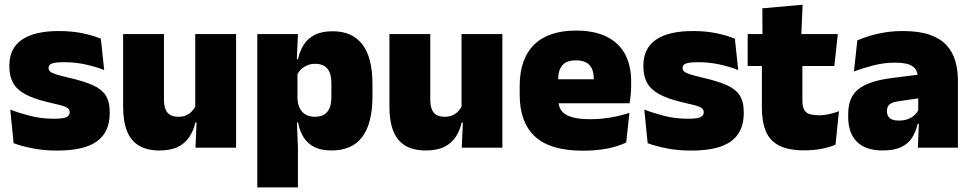

<svg xmlns="http://www.w3.org/2000/svg" viewBox="-20 -640 4211 832"><path d="M228.5 12.5Q170 12.5 122 3Q74 -6.5 39 -19.5L24.5 -165Q63.5 -150 111.2 -137.8Q159 -125.5 213 -125.5Q252.5 -125.5 267.2 -132Q282 -138.5 282 -153V-154Q282 -165 273.5 -171.5Q265 -178 243.8 -183.8Q222.5 -189.5 185 -198Q123.5 -212.5 87.5 -232.8Q51.5 -253 36 -282Q20.5 -311 20.5 -351V-355Q20.5 -431 75.2 -468.2Q130 -505.5 235 -505.5Q291.5 -505.5 338.2 -495.8Q385 -486 417 -472L431.5 -336.5Q395 -351 350 -360.8Q305 -370.5 258 -370.5Q231 -370.5 216.2 -367.8Q201.5 -365 196 -359.5Q190.5 -354 190.5 -346V-345Q190.5 -336 197.5 -329.8Q204.5 -323.5 224 -317.5Q243.5 -311.5 281 -302.5Q342.5 -288.5 381 -271.5Q419.5 -254.5 437.5 -227.2Q455.5 -200 455.5 -153.5V-150.5Q455.5 -67.5 400 -27.5Q344.5 12.5 228.5 12.5Z M690.5 -492.5V-209.5Q690.5 -186 696.2 -169Q702 -152 716 -143Q730 -134 754 -134Q773 -134 787.2 -140.5Q801.5 -147 811.8 -158Q822 -169 828 -182L855 -109H826.5Q819 -75 801.2 -47.5Q783.5 -20 752 -4Q720.5 12 670.5 12Q617 12 582 -9Q547 -30 530.2 -72.2Q513.5 -114.5 513.5 -179V-492.5ZM1003 -492.5V0H827L832.5 -126.5L826 -144.5V-492.5Z M1416 12Q1371.5 12 1342 -3Q1312.5 -18 1295.5 -45.2Q1278.5 -72.5 1271.5 -109H1229L1269 -216.5Q1269.5 -191 1278.2 -172.5Q1287 -154 1303.8 -144Q1320.5 -134 1344.5 -134Q1380 -134 1398 -155.2Q1416 -176.5 1416 -219V-279Q1416 -322 1398.5 -342.8Q1381 -363.5 1345.5 -363.5Q1326.5 -363.5 1310.5 -356.5Q1294.5 -349.5 1283 -337.8Q1271.5 -326 1266 -311.5L1225.5 -383.5H1271.5Q1278.5 -417.5 1295.5 -445Q1312.5 -472.5 1343 -488.5Q1373.5 -504.5 1421.5 -504.5Q1506.5 -504.5 1550.2 -447.5Q1594 -390.5 1594 -275.5V-223Q1594 -106.5 1550.2 -47.2Q1506.5 12 1416 12ZM1095 172V-492.5H1271L1265 -352L1269 -340V-158L1266 -128.5L1271 0V172Z M1844.5 -492.5V-209.5Q1844.5 -186 1850.2 -169Q1856 -152 1870 -143Q1884 -134 1908 -134Q1927 -134 1941.2 -140.5Q1955.5 -147 1965.8 -158Q1976 -169 1982 -182L2009 -109H1980.5Q1973 -75 1955.2 -47.5Q1937.5 -20 1906 -4Q1874.5 12 1824.5 12Q1771 12 1736 -9Q1701 -30 1684.2 -72.2Q1667.5 -114.5 1667.5 -179V-492.5ZM2157 -492.5V0H1981L1986.5 -126.5L1980 -144.5V-492.5Z M2506 13Q2364.5 13 2298.2 -48.5Q2232 -110 2232 -228.5V-267Q2232 -384.5 2294.2 -446Q2356.5 -507.5 2476 -507.5Q2555.5 -507.5 2608.5 -481.2Q2661.5 -455 2688.2 -405.8Q2715 -356.5 2715 -287V-271.5Q2715 -251.5 2713.2 -230.8Q2711.5 -210 2708 -192.5H2549.5Q2551.5 -223 2552.2 -250Q2553 -277 2553 -298.5Q2553 -324.5 2545 -342.2Q2537 -360 2520 -369.2Q2503 -378.5 2476 -378.5Q2435.5 -378.5 2417.2 -357.5Q2399 -336.5 2399 -298V-253.5L2400 -234.5V-203.5Q2400 -188 2405.5 -173.5Q2411 -159 2425.8 -147.8Q2440.5 -136.5 2467.8 -130Q2495 -123.5 2538.5 -123.5Q2583 -123.5 2625.5 -130.8Q2668 -138 2707.5 -151L2693.5 -22.5Q2659 -5.5 2611.2 3.8Q2563.5 13 2506 13ZM2325.5 -192.5V-296.5H2672.5V-192.5Z M2976 12.5Q2917.5 12.5 2869.5 3Q2821.5 -6.5 2786.5 -19.5L2772 -165Q2811 -150 2858.8 -137.8Q2906.5 -125.5 2960.5 -125.5Q3000 -125.5 3014.8 -132Q3029.5 -138.5 3029.5 -153V-154Q3029.5 -165 3021 -171.5Q3012.5 -178 2991.2 -183.8Q2970 -189.5 2932.5 -198Q2871 -212.5 2835 -232.8Q2799 -253 2783.5 -282Q2768 -311 2768 -351V-355Q2768 -431 2822.8 -468.2Q2877.5 -505.5 2982.5 -505.5Q3039 -505.5 3085.8 -495.8Q3132.5 -486 3164.5 -472L3179 -336.5Q3142.5 -351 3097.5 -360.8Q3052.5 -370.5 3005.5 -370.5Q2978.5 -370.5 2963.8 -367.8Q2949 -365 2943.5 -359.5Q2938 -354 2938 -346V-345Q2938 -336 2945 -329.8Q2952 -323.5 2971.5 -317.5Q2991 -311.5 3028.5 -302.5Q3090 -288.5 3128.5 -271.5Q3167 -254.5 3185 -227.2Q3203 -200 3203 -153.5V-150.5Q3203 -67.5 3147.5 -27.5Q3092 12.5 2976 12.5Z M3465 11.5Q3396.5 11.5 3356.2 -9.2Q3316 -30 3298.8 -71Q3281.5 -112 3281.5 -172V-436H3457V-202Q3457 -170 3471.5 -155.2Q3486 -140.5 3528.5 -140.5Q3551.5 -140.5 3574.2 -145.8Q3597 -151 3615.5 -158L3600.5 -13Q3574.5 -2 3540.5 4.8Q3506.5 11.5 3465 11.5ZM3220 -354V-492.5H3610.5L3595.5 -354ZM3284 -480.5 3283.5 -604 3458 -619.5 3452 -480.5Z M3957.5 0 3962.5 -126 3959 -130.5V-283.5L3957.5 -301.5Q3957.5 -336 3935.2 -352.2Q3913 -368.5 3859.5 -368.5Q3811 -368.5 3766.2 -357Q3721.5 -345.5 3680.5 -330.5L3695 -465Q3720 -476 3750.5 -485.2Q3781 -494.5 3817 -500Q3853 -505.5 3893.5 -505.5Q3962 -505.5 4007.8 -489.8Q4053.5 -474 4080.5 -445.2Q4107.5 -416.5 4119.2 -377Q4131 -337.5 4131 -290V0ZM3805 12Q3731 12 3693.2 -25.8Q3655.5 -63.5 3655.5 -133V-145.5Q3655.5 -219.5 3700.8 -254.5Q3746 -289.5 3845.5 -302L3971 -318L3981.5 -217L3875 -201.5Q3846 -197.5 3834.8 -187.8Q3823.5 -178 3823.5 -159V-157Q3823.5 -139.5 3835.2 -128.5Q3847 -117.5 3874.5 -117.5Q3897.5 -117.5 3914.2 -123.8Q3931 -130 3942.2 -140.5Q3953.5 -151 3960 -163.5L3985 -103.5H3956.5Q3949 -70 3932.8 -44Q3916.5 -18 3886 -3Q3855.5 12 3805 12Z"/></svg>

Font: Anek Latin Medium ExtraBold
Style: Regular
Weight: 800
Version: Version 1.003